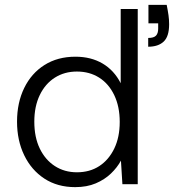

<svg xmlns="http://www.w3.org/2000/svg" viewBox="-20 -757 725 789"><path d="M289 12Q216 12 162.5 -23Q109 -58 79.5 -119Q50 -180 50 -257Q50 -335 79.5 -395.5Q109 -456 163 -490Q217 -524 290 -524Q354 -524 401.5 -496Q449 -468 476 -415V-720H546V0H483L477 -97Q462 -69 436 -44Q410 -19 373.5 -3.5Q337 12 289 12ZM296 -49Q349 -49 388 -74.5Q427 -100 449.5 -146.5Q472 -193 472 -256Q472 -319 449.5 -366Q427 -413 387.5 -438Q348 -463 296 -463Q245 -463 205.5 -438Q166 -413 143.5 -366.5Q121 -320 121 -257Q121 -193 143.5 -146.5Q166 -100 205.5 -74.5Q245 -49 296 -49ZM589 -565V-601Q612 -601 621 -610.5Q630 -620 630 -639V-661H590V-737H665Q670 -712 672.5 -694Q675 -676 675 -657Q675 -607 652.5 -586Q630 -565 589 -565Z"/></svg>

Font: DM Sans 12pt Light
Style: Regular
Weight: 300
Version: Version 4.004;gftools[0.9.30]